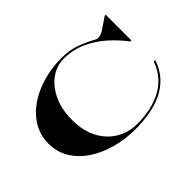

<svg xmlns="http://www.w3.org/2000/svg" viewBox="-122 -1026 1349 1349"><g transform="rotate(-45 553.0 -351.0)"><path d="M995 -707H1005V-451.5H995Q948.5 -513.5 886.2 -569.8Q824 -626 746.2 -661.8Q668.5 -697.5 575.5 -697.5Q508.5 -697.5 449 -655.8Q389.5 -614 352.2 -536.2Q315 -458.5 315 -350Q315 -241.5 356.2 -165Q397.5 -88.5 466.8 -48Q536 -7.5 620 -7.5Q677 -7.5 736 -18Q795 -28.5 848.8 -53.8Q902.5 -79 945 -123.5Q987.5 -168 1011 -236H1026Q1001.5 -163.5 957 -115.8Q912.5 -68 853.5 -40.5Q794.5 -13 726 -1.5Q657.5 10 585 10Q484.5 10 393.5 -15Q302.5 -40 232 -86.8Q161.5 -133.5 120.8 -200.2Q80 -267 80 -350Q80 -433.5 119.8 -500.2Q159.5 -567 228.2 -614.5Q297 -662 385.2 -687.2Q473.5 -712.5 570 -712.5Q649.5 -712.5 711.5 -689.8Q773.5 -667 833.5 -633.5Q842.5 -628.5 862.5 -629.8Q882.5 -631 908.5 -648.5Z"/></g></svg>

Font: Engraving CC
Style: Bold
Weight: 700
Designer: indestructible type*
Foundry: Cowboy Collective
Version: Version 1.000